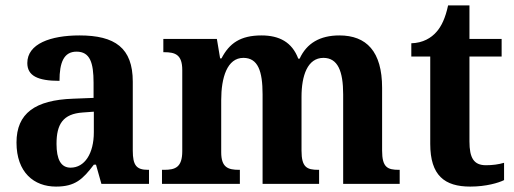

<svg xmlns="http://www.w3.org/2000/svg" viewBox="-20 -680 1902 710"><path d="M187 10C258 10 286 -17 327 -71H335L355 0H531V-52H527C485 -52 471 -68 471 -123V-378C471 -503 405 -549 274 -549C167 -549 81 -518 81 -447C81 -400 119 -381 200 -381C200 -449 216 -489 263 -489C313 -489 326 -448 326 -374V-318L250 -315C110 -310 41 -261 41 -153C41 -42 106 10 187 10ZM241 -60C205 -60 189 -91 189 -148C189 -221 213 -259 286 -264L327 -267V-191C327 -112 293 -60 241 -60Z M579 0H867V-52H864C823 -52 798 -61 798 -117V-310C798 -393 820 -466 880 -466C934 -466 951 -417 951 -331V0H1160V-52H1157C1115 -52 1095 -61 1095 -123V-322C1095 -400 1117 -466 1176 -466C1229 -466 1249 -417 1249 -331V0H1458V-52H1455C1413 -52 1393 -61 1393 -123V-355C1393 -490 1335 -549 1235 -549C1163 -549 1114 -520 1088 -463H1083C1060 -524 1013 -549 947 -549C869 -549 828 -520 799 -464H794L782 -536H584V-487H587C628 -487 654 -478 654 -421V-121C654 -61 628 -52 587 -52H579Z M1719 10C1778 10 1824 -4 1844 -14V-78C1824 -72 1801 -69 1777 -69C1732 -69 1716 -96 1716 -157V-471H1835V-536H1716V-660H1637C1627 -613 1612 -582 1594 -562C1575 -540 1544 -521 1501 -520V-471H1571V-148C1571 -31 1624 10 1719 10Z"/></svg>

Font: Noto Serif Georgian SemiCondensed Bold
Style: Regular
Weight: 700
Width: 4
Designer: Monotype Design Team, Akaki Razmadze
Foundry: Google LLC
Version: Version 2.003